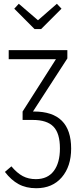

<svg xmlns="http://www.w3.org/2000/svg" viewBox="-20 -787 421 1012"><path d="M196.8 -633.8H162.1L55.2 -741.2L79.1 -767.1L180.2 -680.2L279.8 -767.1L304.2 -741.2ZM159.2 -199.2Q355 -199.2 355 -3.9Q355 89.8 305.7 147.5Q256.3 205.1 170.9 205.1Q117.7 205.1 78.1 183.6Q38.6 162.1 5.9 119.1L40 89.8Q70.3 125.5 100.3 141.4Q130.4 157.2 168.9 157.2Q231 157.2 263.4 114.3Q295.9 71.3 295.9 -4.9Q295.9 -84.5 261.7 -119.6Q227.5 -154.8 152.8 -154.8H99.1V-199.2L274.9 -475.1H25.9V-522.9H335V-479L153.8 -199.2Z"/></svg>

Font: Fira Sans Compressed Light
Style: Regular
Weight: 300
Width: 1
Designer: Carrois Corporate & Edenspiekermann AG
Foundry: Carrois Corporate GbR & Edenspiekermann AG
Version: Version 4.203;PS 004.203;hotconv 1.0.88;makeotf.lib2.5.64775